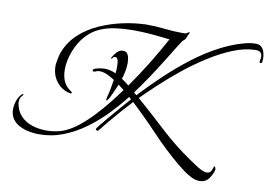

<svg xmlns="http://www.w3.org/2000/svg" viewBox="-90 -891 1679 1197"><g transform="rotate(10 749.0 -293.0)"><path d="M1238 159Q1213 159 1186.5 145.5Q1160 132 1135.5 114Q1111 96 1093 81Q1001 4 918 -84Q835 -172 747 -254Q714 -219 682.5 -183Q651 -147 620 -110Q606 -94 592.5 -76.5Q579 -59 565 -42Q562 -39 558 -39Q555 -39 551 -41.5Q547 -44 547 -48Q547 -51 563.5 -72Q580 -93 605.5 -123Q631 -153 657.5 -184Q684 -215 704.5 -238Q725 -261 731 -268L717 -281Q671 -222 615 -164Q559 -106 494 -58.5Q429 -11 356 17.5Q283 46 203 46Q173 46 140.5 40Q108 34 80 19.5Q52 5 34.5 -19.5Q17 -44 17 -80Q17 -106 27 -135Q37 -164 56 -181Q59 -184 63 -184Q65 -184 65 -182Q65 -178 54.5 -166Q44 -154 44 -132V-124Q52 -74 82 -43Q112 -12 155 1.5Q198 15 244 15Q272 15 301 10Q330 5 355 -5Q399 -23 444 -59Q489 -95 531.5 -140.5Q574 -186 611 -232.5Q648 -279 675 -317L639 -345Q630 -323 620 -301Q610 -279 600 -258Q598 -255 592 -245Q586 -235 581 -235Q580 -235 579.5 -237Q579 -239 579 -240Q579 -246 580.5 -251.5Q582 -257 583 -262Q590 -288 595 -315Q600 -342 604 -369Q580 -385 555.5 -396Q531 -407 508 -407Q495 -407 486.5 -402.5Q478 -398 473 -398Q464 -398 464 -406Q464 -413 479 -418Q494 -423 511 -425.5Q528 -428 533 -428Q553 -428 572 -423.5Q591 -419 608 -411Q609 -422 609.5 -433Q610 -444 610 -454Q610 -463 609 -476.5Q608 -490 603.5 -500.5Q599 -511 588 -511Q577 -511 574 -503.5Q571 -496 566 -496Q564 -496 564 -498Q564 -501 566 -505Q575 -523 591.5 -540.5Q608 -558 630 -558Q649 -558 657.5 -545.5Q666 -533 668.5 -516.5Q671 -500 671 -486Q671 -461 666 -435.5Q661 -410 653 -385Q665 -377 676.5 -368Q688 -359 699 -350Q755 -429 805.5 -511Q856 -593 902 -678Q844 -685 786 -690Q728 -695 669 -695Q615 -695 561.5 -688Q508 -681 460.5 -660.5Q413 -640 375 -597Q338 -556 315 -496Q292 -436 292 -380Q292 -339 305.5 -307Q319 -275 354 -252Q360 -248 360 -244Q360 -239 354 -239H351Q296 -250 263.5 -292.5Q231 -335 231 -390Q231 -395 231 -399.5Q231 -404 232 -408Q235 -429 239.5 -449.5Q244 -470 252 -489Q279 -554 331 -601Q383 -648 450 -678Q517 -708 588 -724Q659 -740 723 -743Q729 -744 735 -744Q741 -744 748 -744Q806 -744 863 -737.5Q920 -731 978 -731Q998 -731 1006 -737.5Q1014 -744 1017 -744Q1019 -744 1019 -742Q1019 -739 1017.5 -736Q1016 -733 1014 -729Q1007 -715 1004 -705Q1001 -695 985 -684Q961 -649 939.5 -613Q918 -577 895 -541Q859 -483 821 -426Q783 -369 742 -314L759 -299Q822 -367 896.5 -437.5Q971 -508 1052.5 -570.5Q1134 -633 1216 -675Q1246 -691 1284.5 -707Q1323 -723 1363.5 -734Q1404 -745 1438 -745Q1461 -745 1474 -732Q1487 -719 1492.5 -699.5Q1498 -680 1498 -660Q1498 -653 1496.5 -642Q1495 -631 1488 -631Q1480 -631 1480 -639Q1480 -646 1482 -653.5Q1484 -661 1484 -668Q1484 -706 1445 -706H1442Q1376 -705 1302.5 -675.5Q1229 -646 1154.5 -599Q1080 -552 1010 -496Q940 -440 880.5 -384.5Q821 -329 777 -285Q872 -202 964 -116.5Q1056 -31 1161 40Q1174 48 1194.5 62.5Q1215 77 1237 88Q1259 99 1274 99Q1294 99 1301.5 84.5Q1309 70 1313 55Q1313 53 1315 53Q1319 53 1322 60Q1325 67 1325 70V72Q1317 105 1296.5 132Q1276 159 1238 159Z"/></g></svg>

Font: My Soul
Style: Regular
Weight: 400
Designer: Robert E. Leuschke
Foundry: Robert E. Leuschke
Version: Version 1.010; ttfautohint (v1.8.4.7-5d5b)